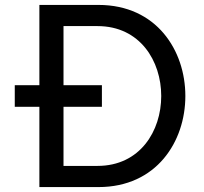

<svg xmlns="http://www.w3.org/2000/svg" viewBox="-20 -760 828 780"><path d="M380 0C616 0 733 -185 733 -370C733 -555 616 -740 380 -740H140V-414H40V-326H140V0ZM394 -326V-414H238V-654H376C549 -654 635 -512 635 -370C635 -228 549 -86 376 -86H238V-326Z"/></svg>

Font: Be Vietnam Pro
Style: Regular
Weight: 400
Designer: Lam Bao, Tony Le, Vietanh Nguyen
Foundry: Yellow Type Foundry
Version: Version 1.002